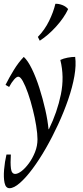

<svg xmlns="http://www.w3.org/2000/svg" viewBox="-20 -754 435 1009"><path d="M30 235Q10 235 4 207Q-2 179 1.5 137.5Q5 96 14 58H37Q34 103 37.5 131.5Q41 160 60 160Q74 160 93.5 145Q113 130 132 104Q151 78 164 45.5Q177 13 177 -22Q177 -51 170 -94Q163 -137 153 -176Q141 -225 127 -264.5Q113 -304 100 -327.5Q87 -351 76 -351Q67 -351 53.5 -335.5Q40 -320 28 -297L9 -308Q28 -346 52.5 -386Q77 -426 105 -455Q126 -436 147.5 -392Q169 -348 187 -291.5Q205 -235 218 -177.5Q231 -120 235 -75H237Q281 -165 300 -258Q319 -351 297 -439Q314 -447 335.5 -451Q357 -455 375 -455Q381 -412 371 -354.5Q361 -297 338.5 -231.5Q316 -166 285.5 -100Q255 -34 220.5 26Q186 86 151 133Q116 180 84.5 207.5Q53 235 30 235ZM271 -734Q288 -735 307.5 -727.5Q327 -720 338 -706Q317 -661 275.5 -615Q234 -569 189 -540L179 -560Q215 -597 238 -644Q261 -691 271 -734Z"/></svg>

Font: Bona Nova SC
Style: Italic
Weight: 400
Italic angle: -4°
Designer: Mateusz Machalski
Foundry: Capitalics
Version: Version 4.001; ttfautohint (v1.8.4.7-5d5b)